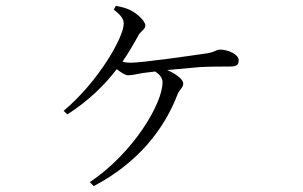

<svg xmlns="http://www.w3.org/2000/svg" viewBox="-20 -586 1040 658"><path d="M301 52C453 -28 543 -143 589 -264C596 -280 608 -286 608 -300C608 -313 585 -332 553 -346L664 -356C698 -358 745 -358 768 -358C794 -358 798 -366 798 -380C798 -400 761 -416 734 -416C721 -416 715 -406 681 -402C639 -396 469 -371 426 -371C417 -371 409 -372 400 -375C420 -404 438 -435 455 -466C464 -481 478 -485 478 -499C478 -513 453 -537 431 -549C417 -557 398 -562 377 -566L370 -553C393 -535 404 -522 404 -505C404 -458 317 -306 198 -206L211 -194C284 -241 337 -293 380 -349C394 -338 409 -328 419 -328C434 -328 452 -333 471 -336L512 -341C527 -331 537 -319 537 -304C537 -230 436 -61 288 38Z"/></svg>

Font: Noto Serif CJK SC Light
Style: Regular
Weight: 300
Designer: Ryoko NISHIZUKA 西塚涼子 (kana & ideographs); Frank Grießhammer (Latin, Greek & Cyrillic); Wenlong ZHANG 张文龙 (bopomofo); San
Foundry: Adobe
Version: Version 2.001;hotconv 1.1.0;makeotfexe 2.6.0